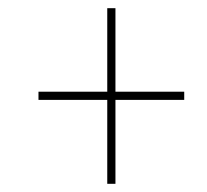

<svg xmlns="http://www.w3.org/2000/svg" viewBox="-20 -592 505 469"><path d="M242 -143H262V-348H430V-368H262V-572H242V-368H74V-348H242Z"/></svg>

Font: Noto Serif Display Condensed Thin
Style: Italic
Weight: 100
Width: 3
Italic angle: -12°
Designer: Monotype Design Team
Foundry: Monotype Imaging Inc.
Version: Version 2.009